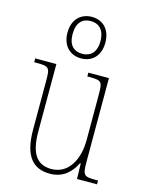

<svg xmlns="http://www.w3.org/2000/svg" viewBox="-123 -889 745 974"><g transform="rotate(15 250.0 -402.0)"><path d="M237 -596C293 -596 336 -634 336 -705C336 -776 293 -814 237 -814C181 -814 137 -776 137 -705C137 -634 181 -596 237 -596ZM237 -620C195 -620 164 -644 164 -705C164 -767 195 -792 237 -792C277 -792 310 -767 310 -705C310 -644 277 -620 237 -620ZM235 10C304 10 345 -30 370 -81H374L376 0H481V-20H470C406 -20 400 -24 400 -99V-536H292V-516H300C371 -516 372 -511 372 -431V-203C372 -104 328 -15 236 -15C155 -15 124 -75 124 -182V-536H13V-516H24C91 -516 96 -511 96 -443V-184C96 -46 146 10 235 10Z"/></g></svg>

Font: Noto Serif Georgian Condensed Thin
Style: Regular
Weight: 100
Width: 3
Designer: Monotype Design Team, Akaki Razmadze
Foundry: Google LLC
Version: Version 2.003